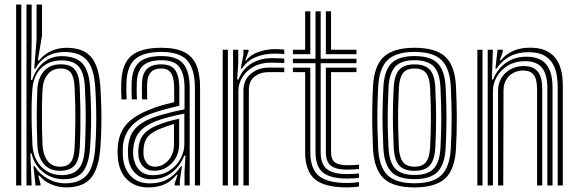

<svg xmlns="http://www.w3.org/2000/svg" viewBox="-20 -820 2558 849"><path d="M51.3 0V-800H74.2V0ZM97.1 0V-800H120V-631.3L117.1 -466.3H122.4Q138.6 -516.9 174 -544.8Q209.5 -572.8 256.4 -571.7Q316.6 -570.5 345.1 -538.7Q373.6 -506.9 378.3 -435.3Q381.4 -387.1 382.4 -343.2Q383.4 -299.3 382.4 -256.1Q381.5 -213 378.3 -166.9Q372.8 -93.1 346.1 -60.3Q319.3 -27.5 262.5 -27.5Q210 -27.5 170.5 -59Q131.1 -90.5 119.4 -141.8L114.2 -141.7L120 0ZM251.6 -45.6Q302.7 -45.6 327.4 -73.3Q352.2 -101 355.5 -168.4Q358.3 -229.1 359 -291Q359.6 -352.9 355.4 -435Q352.2 -498.2 328.2 -525.6Q304.2 -553 252.3 -553Q214.7 -553 186.8 -537.7Q159 -522.4 142.6 -493.8Q126.3 -465.2 123 -425.2Q120.4 -389.5 119.8 -347.7Q119.2 -305.9 120.3 -262.5Q121.4 -219 123.5 -178.1Q125.8 -139.8 142.5 -109.8Q159.2 -79.9 187.4 -62.8Q215.5 -45.6 251.6 -45.6ZM245.6 -64.7Q198.9 -64.7 173.3 -95.3Q147.7 -125.9 145.2 -177.9Q143.5 -217.9 142.8 -261.5Q142.1 -305 142.8 -347.2Q143.4 -389.3 145.1 -425Q147.8 -474.9 174.4 -505.3Q201 -535.6 249.3 -535.6Q293.3 -535.6 311.9 -511.3Q330.5 -487.1 332.6 -435Q334.6 -385.7 335.4 -342.6Q336.1 -299.5 335.6 -257.2Q335 -215 332.8 -167.8Q330.2 -111.8 309.6 -88.3Q289 -64.7 245.6 -64.7ZM245.5 -82.9Q277.5 -82.9 292.6 -102.4Q307.7 -121.8 309.9 -167.9Q312.6 -226.6 313.2 -289.5Q313.9 -352.4 309.9 -434.5Q307.7 -479.7 293.2 -498.4Q278.8 -517.1 249.2 -517.1Q211.7 -517.1 191 -491.2Q170.3 -465.4 168 -424.8Q166.1 -386.7 165.5 -342.5Q164.9 -298.2 165.6 -255.4Q166.3 -212.6 168 -178.6Q170.5 -135.8 189.8 -109.4Q209.1 -82.9 245.5 -82.9ZM273.2 8.7Q238.1 8.7 206 -5Q173.9 -18.7 154.3 -43.6H149.6L158.9 -7.6L159 0H137.1L128 -85.6H133.3Q153.4 -51 190.4 -30.2Q227.5 -9.4 268.1 -9.4Q330.9 -9.4 362.9 -44.9Q394.9 -80.4 401.2 -167.6Q404.2 -210.8 405.2 -254.3Q406.1 -297.8 405.1 -343Q404.1 -388.2 401.1 -435.7Q395.3 -520.6 362.8 -555.4Q330.2 -590.2 265.7 -590.2Q221.8 -590.2 188.4 -570.7Q154.9 -551.2 136.6 -516H131.3L141.6 -646.2V-800H165.8V-663L147.2 -552.7H152.7Q175 -580.5 206.6 -594.6Q238.2 -608.7 274.5 -608.7Q347.1 -608.7 382.2 -568.9Q417.4 -529.1 423.9 -435.4Q426.9 -387.9 427.9 -343.8Q428.9 -299.7 428 -256.3Q427.2 -212.8 423.9 -166.9Q416.7 -73.2 381.7 -32.3Q346.6 8.7 273.2 8.7Z M841.8 0V-432.4Q841.8 -513.4 808.7 -551.9Q775.6 -590.4 693.4 -590.4Q617.3 -590.4 579.8 -560.4Q542.3 -530.4 539.3 -457.1Q538.6 -438 538.6 -419Q538.7 -400 540 -380.4H517.4Q515.9 -401.7 515.7 -419.2Q515.5 -436.7 516.4 -458Q519.7 -539.2 561.4 -573.9Q603.1 -608.7 693.4 -608.7Q757.2 -608.7 794.7 -589.7Q832.1 -570.6 848.4 -531.6Q864.7 -492.6 864.7 -432.4V0ZM656.1 -45.3Q698.2 -45.3 729.4 -65.5Q760.6 -85.8 777.9 -117.5Q795.2 -149.2 795.2 -183.1V-317.5Q763.1 -311.8 726 -302Q688.9 -292.3 664.6 -282.4Q618.8 -263.5 596.3 -236.1Q573.8 -208.7 569 -162.9Q568.2 -154.1 568.4 -145.4Q568.6 -136.7 569.3 -129.1Q574.1 -91.6 595.9 -68.4Q617.7 -45.3 656.1 -45.3ZM661.3 -64.9Q630.7 -64.9 612.8 -84Q594.8 -103 592.1 -131.3Q591.3 -139.5 591.3 -147.1Q591.3 -154.6 591.8 -161.9Q595.1 -201.5 614.3 -225Q633.6 -248.6 672.1 -264.7Q697.8 -275.3 721 -282.2Q744.2 -289.1 772.2 -294.8V-181.3Q772.2 -149.8 757.9 -123.3Q743.6 -96.8 718.6 -80.9Q693.6 -64.9 661.3 -64.9ZM664.3 -82.8Q687.8 -82.8 707 -95.8Q726.3 -108.7 737.8 -130.6Q749.3 -152.5 749.3 -179.4V-271.8Q732.3 -267.1 715.3 -261.1Q698.4 -255.1 680 -247.2Q646.6 -232.5 631.6 -212.9Q616.6 -193.2 614.7 -160.7Q614.1 -152.3 614.3 -145.6Q614.5 -139 615 -133.1Q617 -113.7 629.7 -98.3Q642.5 -82.8 664.3 -82.8ZM635.6 8.8Q578.8 8.8 542.6 -25.5Q506.4 -59.7 500.9 -123.8Q499.9 -135.9 499.8 -147.4Q499.8 -158.8 500.6 -170.6Q505.3 -230.9 538.2 -269.1Q571 -307.3 641.2 -335.2Q657.8 -341.9 673.7 -347.4Q689.7 -352.8 708.2 -357.8Q726.6 -362.9 750.1 -368.1V-432.5Q750.1 -471.9 737.7 -494.5Q725.2 -517.1 693.4 -517.1Q661.6 -517.1 646.8 -500.3Q632 -483.5 630.7 -452.4Q630.3 -443.2 630.2 -422.5Q630 -401.8 631 -380.4H608.2Q607.2 -402.8 607.4 -422.1Q607.5 -441.5 607.9 -454.5Q609.6 -495.1 629.9 -515.2Q650.3 -535.4 693.4 -535.4Q738.4 -535.4 755.7 -508.5Q773 -481.5 773 -432.5V-352.4Q740.8 -345.1 708 -336.1Q675.2 -327.2 649.1 -317.8Q589.7 -295.9 557.9 -258.5Q526.2 -221.2 523.3 -168.8Q522.9 -158.9 522.8 -147.5Q522.8 -136 523.6 -125.7Q528.1 -72.6 559.1 -40.9Q590.1 -9.1 642.2 -9.1Q689 -9.1 722.8 -28.8Q756.5 -48.6 779.2 -83.8H784.5L775.2 -21.9V0H752.6L752.2 -7.1L765 -46.9H760.7Q737 -17.9 706.4 -4.5Q675.7 8.8 635.6 8.8ZM795.9 0.1V-58.3L800.1 -131.9H794.9Q775.4 -83.7 737.7 -55.4Q700 -27.1 648.5 -27.3Q605.8 -27.4 578.1 -54.1Q550.5 -80.7 546.5 -127.3Q545.8 -136.6 545.8 -147.1Q545.7 -157.6 546.2 -166.9Q550.1 -219.5 576.7 -249.8Q603.3 -280 656.9 -300.1Q673.6 -306.4 697.6 -313.2Q721.6 -320.1 747.5 -326.2Q773.4 -332.3 796 -336.3V-432.4Q796 -491.8 773.7 -522.7Q751.3 -553.7 693.4 -553.7Q639.9 -553.7 613.5 -530.7Q587.1 -507.6 585 -455Q584.5 -440.3 584.4 -420.7Q584.2 -401.1 585.6 -380.4H562.8Q561.6 -401 561.5 -420.7Q561.5 -440.4 562.1 -455.4Q564.6 -516.9 595.5 -544.5Q626.3 -572.1 693.4 -572.1Q763 -572.1 790.9 -537.6Q818.8 -503.1 818.8 -432.4V0.1Z M1010.6 0V-600H1033.4L1033.5 -542L1028.7 -468.4H1034.3Q1053.7 -516.6 1092.8 -539.8Q1132 -563 1182.8 -563Q1196.1 -563 1213.3 -562.3Q1230.6 -561.7 1237.1 -561V-541.3Q1228.5 -541.9 1210.1 -542.4Q1191.8 -543 1178 -543Q1133.6 -543 1101.2 -525Q1068.9 -507 1051.5 -478.3Q1034.1 -449.6 1034.1 -417.2V0ZM964.8 0V-600H987.7V0ZM1056.4 0V-419.1Q1056.4 -467.2 1089.5 -494.1Q1122.6 -521 1168.4 -521Q1184.6 -521 1203.8 -521Q1222.9 -520.9 1237.1 -520.7V-500.8Q1223.1 -501.2 1203.4 -501.2Q1183.7 -501.1 1168.3 -501.1Q1132.3 -501.1 1106.4 -481.9Q1080.4 -462.7 1080.4 -421.2V0ZM1044.7 -516.6 1056.3 -578.5V-600H1079L1079.3 -593.2L1064.5 -553.4H1068.7Q1087.9 -578 1123.5 -590.4Q1159.2 -602.7 1193.5 -602.7Q1201.9 -602.7 1214.9 -602.2Q1227.8 -601.7 1237.1 -600.7V-580.9Q1229.5 -581.8 1217.3 -582.4Q1205 -582.9 1194.4 -582.9Q1147.8 -582.9 1110.2 -567.1Q1072.5 -551.4 1049.9 -516.6Z M1514.6 -30.5Q1440 -30.5 1407.5 -57.6Q1375.1 -84.7 1375.1 -147.1V-540.6H1275V-560.4H1375.1V-770H1398V-560.4H1556.3V-540.6H1398V-147.1Q1398 -95.2 1425 -72.7Q1452.1 -50.2 1514.6 -50.2Q1528.6 -50.2 1541.5 -50.9Q1554.4 -51.7 1567.6 -53.1V-34Q1557.6 -32.2 1544.7 -31.4Q1531.9 -30.5 1514.6 -30.5ZM1514.6 8.7Q1415.4 8.7 1372.3 -27.5Q1329.3 -63.8 1329.3 -147.1V-501H1275V-520.7H1352.2V-147.1Q1352.2 -74 1389.8 -42.5Q1427.5 -10.9 1514.6 -10.9Q1529 -10.9 1541.9 -11.9Q1554.7 -13 1567.6 -14.9V4.2Q1547.5 8.7 1514.6 8.7ZM1514.6 -69.9Q1464.4 -69.9 1442.6 -87.8Q1420.9 -105.7 1420.9 -147.1V-520.7H1556.3V-501H1443.8V-147.1Q1443.8 -116.2 1460.3 -102.8Q1476.8 -89.5 1514.6 -89.5Q1529.8 -89.5 1543 -90Q1556.3 -90.4 1567.6 -91.9V-72.9Q1556.9 -71.4 1543.7 -70.7Q1530.6 -69.9 1514.6 -69.9ZM1275 -580.2V-600H1329.3V-770H1352.2V-580.2ZM1420.9 -580.2V-770H1443.8V-600H1556.3V-580.2Z M1813.2 8.7Q1717.1 8.7 1675.7 -32Q1634.3 -72.7 1629.4 -162Q1627.2 -208.8 1626.3 -253.3Q1625.3 -297.7 1626.2 -343.2Q1627 -388.7 1629.4 -438.4Q1634.5 -530.9 1678 -569.8Q1721.5 -608.7 1813.2 -608.7Q1906.6 -608.7 1949.1 -569.1Q1991.6 -529.4 1996.3 -438.2Q1999.7 -368 1999.9 -300.5Q2000.2 -233 1996.3 -162Q1991 -69.5 1947.9 -30.4Q1904.7 8.7 1813.2 8.7ZM1813.2 -9.6Q1895 -9.6 1931.9 -45.7Q1968.8 -81.8 1973.4 -163.3Q1977.1 -232.7 1977.1 -297.9Q1977 -363.1 1973.4 -437.1Q1969.2 -517.9 1932.6 -554.1Q1896 -590.4 1813.2 -590.4Q1731.5 -590.4 1694.2 -554.8Q1656.9 -519.2 1652.3 -437.1Q1649.6 -383.8 1648.9 -338.7Q1648.1 -293.6 1649.1 -251.2Q1650.1 -208.9 1652.3 -163.2Q1656.5 -82.3 1693.3 -45.9Q1730.1 -9.6 1813.2 -9.6ZM1813.2 -27.9Q1741.1 -27.9 1710.1 -60.6Q1679 -93.4 1675.1 -165.1Q1672.8 -212.1 1671.9 -255.4Q1671 -298.7 1671.9 -342.8Q1672.8 -386.8 1675.3 -435.7Q1679.3 -509.4 1711.6 -540.8Q1744 -572.1 1813.2 -572.1Q1883.6 -572.1 1915.1 -540.2Q1946.7 -508.3 1950.5 -436.1Q1953 -386.2 1953.8 -342.2Q1954.6 -298.3 1953.8 -255.2Q1953.1 -212.2 1950.5 -164.6Q1946.5 -92.8 1915.1 -60.4Q1883.8 -27.9 1813.2 -27.9ZM1813.2 -46.3Q1871.1 -46.3 1897.6 -74.2Q1924.1 -102.1 1927.7 -166.8Q1931.2 -232.1 1931.3 -295.2Q1931.4 -358.3 1927.7 -434Q1924.4 -499.3 1897.4 -526.5Q1870.4 -553.7 1813.2 -553.7Q1753.3 -553.7 1727.4 -525Q1701.5 -496.3 1698 -433.7Q1695.8 -389.2 1694.9 -346.5Q1693.9 -303.7 1694.7 -259.5Q1695.6 -215.2 1698 -165.8Q1701.5 -102 1728.1 -74.1Q1754.6 -46.3 1813.2 -46.3ZM1813.2 -64.6Q1766.7 -64.6 1745.2 -88.3Q1723.8 -112.1 1720.9 -166.5Q1718.7 -214 1717.8 -257Q1716.8 -300 1717.7 -343.1Q1718.5 -386.1 1720.9 -433Q1723.9 -488.7 1745.8 -512Q1767.6 -535.4 1813.2 -535.4Q1859.4 -535.4 1880.8 -511.7Q1902.1 -488.1 1904.8 -433.2Q1908.6 -356.9 1908.4 -294.2Q1908.1 -231.5 1904.8 -167.4Q1901.8 -112.4 1880.5 -88.5Q1859.3 -64.6 1813.2 -64.6ZM1813.2 -82.9Q1847.7 -82.9 1863.6 -103Q1879.4 -123 1881.9 -168.5Q1885.1 -231.5 1885.4 -292.5Q1885.7 -353.5 1881.9 -432.1Q1879.7 -476.8 1864 -497Q1848.2 -517.1 1813.2 -517.1Q1777.4 -517.1 1761.8 -496.5Q1746.3 -475.8 1743.8 -432Q1741.5 -383.8 1740.6 -341.7Q1739.8 -299.6 1740.6 -257.7Q1741.5 -215.7 1743.8 -167.6Q1746.3 -123.5 1762.1 -103.2Q1777.9 -82.9 1813.2 -82.9Z M2446.1 0V-435.3Q2446.1 -455.6 2442.8 -481.8Q2439.5 -508 2427.3 -532.6Q2415.1 -557.2 2388.7 -573.2Q2362.3 -589.3 2316 -589.3Q2269.5 -589.3 2234.1 -570.4Q2198.6 -551.5 2175.9 -516.6H2170.6L2180.2 -600H2203L2203.3 -590.4L2189.7 -553.4H2194.7Q2219 -582.5 2250.9 -595.8Q2282.8 -609.1 2323 -609.1Q2364.5 -609.1 2391.5 -597.2Q2418.4 -585.2 2434.1 -565.7Q2449.8 -546.3 2457.2 -523.5Q2464.6 -500.7 2466.7 -478.6Q2468.7 -456.5 2468.7 -439.4V0ZM2090.8 0V-600H2113.7V0ZM2182.4 0V-419.1Q2182.4 -450.6 2197.3 -475.2Q2212.2 -499.8 2237.9 -513.9Q2263.5 -527.9 2295.8 -527.9Q2324.6 -527.9 2341.1 -517.8Q2357.7 -507.6 2365.5 -491.9Q2373.3 -476.2 2375.5 -458.8Q2377.7 -441.5 2377.7 -427.2V0H2354.8V-426Q2354.8 -443.7 2351.3 -462.7Q2347.8 -481.8 2334.6 -495Q2321.4 -508.1 2292.6 -508.1Q2269.3 -508.1 2249.7 -497.6Q2230.1 -487.1 2218.4 -467.7Q2206.7 -448.3 2206.5 -421.2L2205.3 0ZM2136.6 0V-600H2159.4L2155.1 -468.4H2160.3Q2180 -516.9 2218.8 -543.3Q2257.7 -569.7 2309.2 -569.3Q2368.4 -568.9 2395.8 -534.8Q2423.2 -500.7 2423.2 -434V0H2400.3V-431.2Q2400.3 -490.5 2376.7 -520.1Q2353.1 -549.6 2301.4 -549.6Q2259.1 -549.6 2227.2 -530.8Q2195.2 -511.9 2177.5 -481.8Q2159.7 -451.6 2159.7 -417.3V0Z"/></svg>

Font: Big Shoulders Inline Text Thin
Style: Regular
Weight: 100
Designer: Patric King
Foundry: XO Type Co
Version: Version 2.002